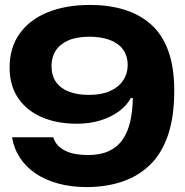

<svg xmlns="http://www.w3.org/2000/svg" viewBox="-20 -750 750 779"><path d="M346 -730Q421 -730 483.5 -711Q546 -692 592 -651.5Q638 -611 662.5 -544.5Q687 -478 687 -382Q687 -276 661.5 -201.5Q636 -127 588.5 -81Q541 -35 475.5 -13Q410 9 332 9Q268 9 215.5 -5.5Q163 -20 124 -46.5Q85 -73 60.5 -110.5Q36 -148 29 -193H196Q202 -174 214.5 -160.5Q227 -147 245.5 -138Q264 -129 287 -125Q310 -121 337 -121Q387 -121 421.5 -137Q456 -153 477 -183Q498 -213 508 -255.5Q518 -298 519 -352L511 -353Q495 -322 463 -298.5Q431 -275 387.5 -261.5Q344 -248 293 -248Q210 -248 148.5 -275Q87 -302 53 -353Q19 -404 19 -476Q19 -557 60 -614Q101 -671 174.5 -700.5Q248 -730 346 -730ZM343 -601Q291 -601 257 -586Q223 -571 206 -544.5Q189 -518 189 -482Q189 -443 207.5 -417Q226 -391 260 -378Q294 -365 341 -365Q392 -365 426.5 -380.5Q461 -396 479.5 -423.5Q498 -451 498 -485Q498 -524 478.5 -550Q459 -576 424 -588.5Q389 -601 343 -601Z"/></svg>

Font: Mona Sans Expanded
Style: Bold
Weight: 700
Width: 7
Designer: Deni Anggara
Foundry: GitHub
Version: Version 2.000